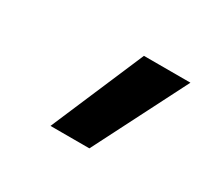

<svg xmlns="http://www.w3.org/2000/svg" viewBox="-76 -902 653 590"><g transform="rotate(30 250.0 -607.0)"><path d="M148 -442 289 -772H454L286 -442Z"/></g></svg>

Font: Iosevka SS04 Heavy Oblique
Style: Regular
Weight: 900
Italic angle: -9°
Monospace: yes
Designer: Belleve Invis
Foundry: Belleve Invis
Version: Version 19.0.0; ttfautohint (v1.8.4)